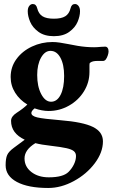

<svg xmlns="http://www.w3.org/2000/svg" viewBox="-20 -646 560 955"><path d="M520 -390Q520 -382 516 -370Q512 -358 506 -350Q500 -343 493 -343H466Q440 -343 430 -335Q429 -334 427 -333Q425 -332 425 -320.5Q425 -309 425 -288Q425 -236 397.5 -191.5Q370 -147 323 -120.5Q276 -94 222 -94Q189 -94 152 -107Q136 -94 136 -84Q136 -69 165.5 -62Q195 -55 281 -48Q393 -39 442.5 -14.5Q492 10 492 57Q492 112 451.5 166Q411 220 347.5 254.5Q284 289 220 289Q120 289 64 259Q8 229 8 176Q8 143 15.5 125.5Q23 108 49 89L103 49Q35 17 35 -45Q35 -67 63 -85Q97 -107 116 -126Q78 -149 55.5 -184.5Q33 -220 33 -263Q33 -313 62 -352.5Q91 -392 139 -414.5Q187 -437 241 -437Q258 -437 278 -434Q298 -431 318 -427L366 -418Q408 -411 448 -411Q462 -411 482 -413L503 -414Q511 -414 515.5 -407.5Q520 -401 520 -390ZM299 -268Q299 -325 280.5 -359Q262 -393 231 -393Q203 -393 184 -359Q165 -325 165 -273Q165 -216 185 -178Q205 -140 234 -140Q264 -140 281.5 -174.5Q299 -209 299 -268ZM232 79Q186 74 156 66Q102 99 102 142Q102 183 136 209.5Q170 236 223 236Q294 236 321 209Q338 192 348 171Q358 150 358 130Q358 115 347.5 106Q337 97 310.5 91Q284 85 232 79ZM118 -590Q118 -607 125.5 -616.5Q133 -626 143 -626Q160 -626 165 -605Q172 -577 191.5 -565Q211 -553 248 -553Q285 -553 304.5 -565Q324 -577 331 -605Q336 -626 353 -626Q363 -626 370.5 -616.5Q378 -607 378 -590Q378 -566 366 -537.5Q354 -509 324.5 -487.5Q295 -466 248 -466Q201 -466 171.5 -487.5Q142 -509 130 -537.5Q118 -566 118 -590Z"/></svg>

Font: EB Garamond ExtraBold
Style: Regular
Weight: 800
Designer: Georg Duffner and Octavio Pardo
Foundry: Georg Duffner
Version: Version 1.000